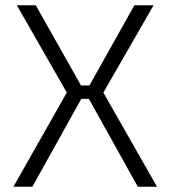

<svg xmlns="http://www.w3.org/2000/svg" viewBox="-20 -710 648 730"><path d="M318 -334H289L103 0H31L234 -358L44 -690H116L288 -385H320L491 -690H564L373 -358L577 0H504Z"/></svg>

Font: Exo 2.0 Light
Style: Regular
Weight: 300
Designer: Natanael Gama
Version: Version 1.001;PS 001.001;hotconv 1.0.70;makeotf.lib2.5.58329